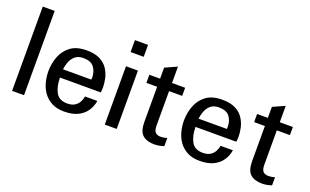

<svg xmlns="http://www.w3.org/2000/svg" viewBox="-74 -980 2168 1344"><g transform="rotate(20 1010.0 -308.0)"><path d="M58.6 0V-627.9H147.5V0Z M448.2 11.7Q393.6 11.7 355.5 -8.8Q317.4 -29.3 293.9 -62.5Q270.5 -95.7 260.3 -136.2Q250 -176.8 250 -216.8Q250 -273.4 270 -326.2Q290 -378.9 334.5 -412.1Q378.9 -445.3 454.1 -445.3Q515.6 -445.3 553.7 -425.3Q591.8 -405.3 612.3 -373.5Q632.8 -341.8 640.6 -306.6Q648.4 -271.5 648.4 -241.2Q648.4 -221.7 645.5 -202.1H341.8Q341.8 -136.7 365.7 -92.8Q389.6 -48.8 450.2 -48.8Q485.4 -48.8 506.3 -62.5Q527.3 -76.2 538.1 -96.7Q548.8 -117.2 551.8 -137.7H643.6Q637.7 -98.6 615.7 -64.5Q593.8 -30.3 552.7 -9.3Q511.7 11.7 448.2 11.7ZM341.8 -263.7H552.7Q553.7 -271.5 553.7 -282.2Q552.7 -325.2 529.3 -356Q505.9 -386.7 449.2 -386.7Q411.1 -386.7 388.7 -367.2Q366.2 -347.7 355.5 -319.3Q344.7 -291 341.8 -263.7Z M749 0V-434.6H837.9V0ZM745.1 -539.1V-627.9H842.8V-539.1Z M1121.1 11.7Q1064.5 11.7 1033.7 -15.6Q1002.9 -43 1002.9 -112.3V-374H922.9V-434.6H1002.9V-516.6L1091.8 -556.6V-434.6H1189.5V-374H1091.8V-120.1Q1091.8 -81.1 1105.5 -67.4Q1119.1 -53.7 1144.5 -53.7Q1169.9 -53.7 1192.4 -61.5V-1Q1156.2 11.7 1121.1 11.7Z M1458 11.7Q1403.3 11.7 1365.2 -8.8Q1327.1 -29.3 1303.7 -62.5Q1280.3 -95.7 1270 -136.2Q1259.8 -176.8 1259.8 -216.8Q1259.8 -273.4 1279.8 -326.2Q1299.8 -378.9 1344.2 -412.1Q1388.7 -445.3 1463.9 -445.3Q1525.4 -445.3 1563.5 -425.3Q1601.6 -405.3 1622.1 -373.5Q1642.6 -341.8 1650.4 -306.6Q1658.2 -271.5 1658.2 -241.2Q1658.2 -221.7 1655.3 -202.1H1351.6Q1351.6 -136.7 1375.5 -92.8Q1399.4 -48.8 1460 -48.8Q1495.1 -48.8 1516.1 -62.5Q1537.1 -76.2 1547.9 -96.7Q1558.6 -117.2 1561.5 -137.7H1653.3Q1647.5 -98.6 1625.5 -64.5Q1603.5 -30.3 1562.5 -9.3Q1521.5 11.7 1458 11.7ZM1351.6 -263.7H1562.5Q1563.5 -271.5 1563.5 -282.2Q1562.5 -325.2 1539.1 -356Q1515.6 -386.7 1459 -386.7Q1420.9 -386.7 1398.4 -367.2Q1376 -347.7 1365.2 -319.3Q1354.5 -291 1351.6 -263.7Z M1923.8 11.7Q1867.2 11.7 1836.4 -15.6Q1805.7 -43 1805.7 -112.3V-374H1725.6V-434.6H1805.7V-516.6L1894.5 -556.6V-434.6H1992.2V-374H1894.5V-120.1Q1894.5 -81.1 1908.2 -67.4Q1921.9 -53.7 1947.3 -53.7Q1972.7 -53.7 1995.1 -61.5V-1Q1959 11.7 1923.8 11.7Z"/></g></svg>

Font: Padauk Book
Style: Regular
Weight: 400
Designer: Debbi Hosken, Becca Hirsbrunner Spalinger
Foundry: SIL International
Version: Version 5.000